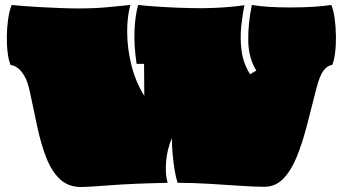

<svg xmlns="http://www.w3.org/2000/svg" viewBox="-20 -734 1380 773"><path d="M307 19Q255 19 221.5 -12.5Q188 -44 167 -97.5Q146 -151 131 -219.5Q116 -288 101 -361Q92 -405 78 -428.5Q64 -452 49 -462Q34 -472 23 -472Q15 -489 11 -520.5Q7 -552 7.5 -588.5Q8 -625 13 -658.5Q18 -692 27 -714Q46 -712 78 -709.5Q110 -707 148.5 -705Q187 -703 226 -701.5Q265 -700 296 -700Q358 -700 412.5 -705Q467 -710 505 -714Q492 -670 492 -606Q492 -542 508.5 -474Q525 -406 561 -348L560 -477H530Q519 -550 521.5 -610Q524 -670 536 -714Q561 -711 604 -708Q647 -705 696.5 -703Q746 -701 790 -701Q815 -701 848.5 -702.5Q882 -704 913.5 -707Q945 -710 964 -713Q957 -679 951.5 -630.5Q946 -582 952.5 -530.5Q959 -479 987 -435L1012 -450Q981 -499 979.5 -567.5Q978 -636 994 -714Q1054 -704 1146 -704Q1206 -704 1246.5 -707Q1287 -710 1314 -714Q1323 -692 1327.5 -658.5Q1332 -625 1332.5 -588.5Q1333 -552 1329 -520.5Q1325 -489 1317 -472Q1299 -471 1283 -450.5Q1267 -430 1253 -375Q1234 -299 1215.5 -228Q1197 -157 1174.5 -102Q1152 -47 1120.5 -14.5Q1089 18 1044 18Q1005 18 946.5 14Q888 10 822 6Q756 2 695 2Q688 -19 683 -49.5Q678 -80 675 -114Q672 -148 672 -178Q652 -131 648.5 -80Q645 -29 655 2Q513 5 421.5 12Q330 19 307 19Z"/></svg>

Font: Oi
Style: Regular
Weight: 400
Designer: Kostas Bartsokas, Mohamad Dakak
Foundry: Foundry5
Version: Version 4.000